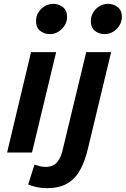

<svg xmlns="http://www.w3.org/2000/svg" viewBox="-20 -796 656 1002"><path d="M17 0 142 -524H273L147 0ZM240 -618Q211 -618 189.5 -635Q168 -652 168 -686Q168 -711 180.5 -731.5Q193 -752 214 -764Q235 -776 258 -776Q286 -776 308 -759Q330 -742 330 -708Q330 -683 317 -662.5Q304 -642 284 -630Q264 -618 240 -618ZM224 186Q197 186 172 180.5Q147 175 127 167L160 63Q174 68 188 71.5Q202 75 219 75Q258 75 279 49.5Q300 24 309 -22L430 -524H560L439 -21Q423 48 396.5 94Q370 140 328.5 163Q287 186 224 186ZM526 -618Q497 -618 475.5 -635Q454 -652 454 -686Q454 -711 466.5 -731.5Q479 -752 500 -764Q521 -776 544 -776Q572 -776 594 -759Q616 -742 616 -708Q616 -683 603 -662.5Q590 -642 570 -630Q550 -618 526 -618Z"/></svg>

Font: Ubuntu Sans
Style: Bold Italic
Weight: 700
Italic angle: -13.5°
Designer: Dalton Maag Ltd
Foundry: Dalton Maag Ltd
Version: Version 1.006